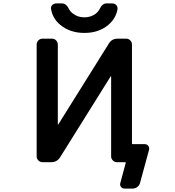

<svg xmlns="http://www.w3.org/2000/svg" viewBox="-20 -986 1040 1143"><path d="M721.7 136.7Q708 136.7 700.2 126.5Q692.4 116.2 696.3 103.5L728.5 -16.6Q729.5 -20.5 724.6 -20.5H675.8Q662.1 -20.5 651.9 -30.8Q641.6 -41 641.6 -54.7V-530.3Q641.6 -531.2 640.6 -531.7Q639.6 -532.2 638.7 -531.2L337.9 -49.8Q319.3 -20.5 285.2 -20.5H233.4Q218.8 -20.5 208.5 -30.8Q198.2 -41 198.2 -54.7V-720.7Q198.2 -735.4 208.5 -745.6Q218.8 -755.9 233.4 -755.9H289.1Q303.7 -755.9 314 -745.6Q324.2 -735.4 324.2 -720.7V-245.1Q324.2 -244.1 325.2 -243.7Q326.2 -243.2 326.2 -244.1L627.9 -726.6Q645.5 -755.9 680.7 -755.9H731.4Q745.1 -755.9 755.4 -745.6Q765.6 -735.4 765.6 -720.7V-131.8Q765.6 -127.9 770.5 -127.9H841.8Q855.5 -127.9 863.3 -117.2Q868.2 -110.4 868.2 -101.6Q868.2 -97.7 867.2 -93.8L813.5 103.5Q809.6 118.2 796.9 127.4Q784.2 136.7 769.5 136.7ZM338.9 -837.9Q293 -876 284.2 -931.6Q283.2 -933.6 283.2 -936.5Q283.2 -947.3 291 -956.1Q301.8 -965.8 316.4 -965.8H348.6Q374 -965.8 390.6 -932.6Q398.4 -917 414.1 -905.3Q442.4 -882.8 482.4 -882.8Q522.5 -882.8 550.8 -905.3Q565.4 -917 573.2 -932.6Q588.9 -965.8 614.3 -965.8H647.5Q662.1 -965.8 671.9 -956.1Q679.7 -947.3 679.7 -936.5Q679.7 -933.6 679.7 -931.6Q669.9 -876 625 -837.9Q568.4 -790 482.4 -790Q396.5 -790 338.9 -837.9Z"/></svg>

Font: Rounded-L Mgen+ 1m medium
Style: Regular
Weight: 500
Designer: [Source Han Sans]
Ryoko NISHIZUKA  (kana & ideographs); Paul D. Hunt (Latin, Greek & Cyrillic); Wenlong ZHANG  (bopomofo
Version: Version 1.059.20150602